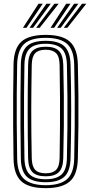

<svg xmlns="http://www.w3.org/2000/svg" viewBox="-20 -993 487 1021"><path d="M223.2 7.5Q133 7.5 93.2 -29Q53.5 -65.5 52 -149.5Q50.5 -243.8 50 -322.9Q49.5 -402 50 -480.4Q50.5 -558.8 52 -650.5Q53.5 -734.8 93.2 -771.1Q133 -807.5 223.2 -807.5Q311.5 -807.5 351.6 -771.4Q391.8 -735.2 394 -650.8Q396.2 -564 397 -485.2Q397.8 -406.5 397 -325.1Q396.2 -243.8 394 -149.2Q391.8 -63.2 350.9 -27.9Q310 7.5 223.2 7.5ZM223.2 -8.2Q300.2 -8.2 336.5 -40.2Q372.8 -72.2 374.5 -150Q376.5 -237.2 377.2 -315.9Q378 -394.5 377.4 -475.2Q376.8 -556 374.5 -650Q372.8 -727 336.9 -759.4Q301 -791.8 223.2 -791.8Q142.5 -791.8 107.8 -758.5Q73 -725.2 71.2 -650Q69.8 -571.2 69.1 -496.5Q68.5 -421.8 69 -338.4Q69.5 -255 71.2 -150Q72.5 -71.2 109.6 -39.8Q146.8 -8.2 223.2 -8.2ZM223.2 -24Q153.5 -24 122.8 -53.2Q92 -82.5 90.8 -150Q89.2 -243.8 88.8 -322.8Q88.2 -401.8 88.8 -480.1Q89.2 -558.5 90.8 -650Q92 -717.5 122.6 -746.8Q153.2 -776 223.2 -776Q290.8 -776 322 -747.1Q353.2 -718.2 355.2 -649.5Q358.5 -528.5 358.6 -408.8Q358.8 -289 355.2 -150.5Q353.2 -81 321.5 -52.5Q289.8 -24 223.2 -24ZM223.2 -39.8Q278.2 -39.8 306.2 -64.1Q334.2 -88.5 335.8 -151Q337.8 -237 338.5 -317Q339.2 -397 338.6 -478.2Q338 -559.5 335.8 -649Q334.2 -710.8 306.9 -735.5Q279.5 -760.2 223.2 -760.2Q163.8 -760.2 137.5 -734.4Q111.2 -708.5 110 -649.5Q108.2 -563.5 107.8 -485Q107.2 -406.5 107.8 -325.4Q108.2 -244.2 110 -150.5Q111.2 -91.8 137.4 -65.8Q163.5 -39.8 223.2 -39.8ZM223.2 -55.5Q174.2 -55.5 152.4 -77.9Q130.5 -100.2 129.5 -151.2Q124.8 -394.5 129.5 -649.2Q130.5 -701.8 153.4 -723.1Q176.2 -744.5 223.2 -744.5Q271 -744.5 293 -722.6Q315 -700.8 316.5 -648.8Q318.5 -566.2 319.4 -488Q320.2 -409.8 319.5 -327.9Q318.8 -246 316.5 -152.2Q315.2 -100 293.1 -77.8Q271 -55.5 223.2 -55.5ZM223.2 -71.5Q260.2 -71.5 278.2 -89.6Q296.2 -107.8 297 -153Q298.2 -233 298.9 -310.5Q299.5 -388 299.1 -470.2Q298.8 -552.5 297 -647Q296.2 -693.5 277.6 -711Q259 -728.5 223.2 -728.5Q185.2 -728.5 167.5 -710.5Q149.8 -692.5 148.8 -648.5Q146.5 -527.5 146.2 -409.2Q146 -291 148.8 -151.5Q149.8 -108.5 167.1 -90Q184.5 -71.5 223.2 -71.5ZM101.8 -845 185 -973.2H207.5L120.8 -845ZM137 -845 227 -973.2H249.8L155.8 -845ZM172 -845 269.2 -973.2H292L191 -845ZM248.8 -845 332 -973.2H354.8L267.8 -845ZM283.8 -845 374.2 -973.2H396.8L302.8 -845ZM319 -845 416.2 -973.2H439L338 -845Z"/></svg>

Font: Big Shoulders Inline Text SemiBold
Style: Regular
Weight: 600
Designer: Patric King
Foundry: XO Type Co
Version: Version 1.000